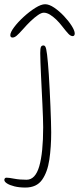

<svg xmlns="http://www.w3.org/2000/svg" viewBox="-71 -636 364 885"><path d="M46 228.5Q17.5 228.5 -4.5 223Q-26.5 217.5 -38.8 209.5Q-51 201.5 -51 193.5Q-51 189 -48.5 186Q-46 183 -41.5 183Q-29.5 183 -5 187.8Q19.5 192.5 51.5 192.5Q92 192.5 110 130.2Q128 68 128 -49.5Q128 -68 127 -95.5Q126 -123 124.5 -155.8Q123 -188.5 121.2 -222.8Q119.5 -257 118 -289.2Q116.5 -321.5 115.5 -348.2Q114.5 -375 114.5 -391.5Q114.5 -413 117.8 -419.8Q121 -426.5 129.5 -426.5Q134 -426.5 137 -422.5Q140 -418.5 142 -409.2Q144 -400 146 -384.2Q148 -368.5 150 -345Q152 -324.5 154 -292Q156 -259.5 158 -221.8Q160 -184 161.5 -146.2Q163 -108.5 164 -77Q165 -45.5 165 -26.5Q165 41.5 156.5 99.5Q148 157.5 122.8 193Q97.5 228.5 46 228.5ZM-13 -463Q-23.5 -463 -23.5 -474Q-23.5 -487 -6 -510.5Q11.5 -534 38 -558.2Q64.5 -582.5 91.5 -599.5Q118.5 -616.5 137 -616.5Q155.5 -616.5 178.8 -600.8Q202 -585 223.8 -562Q245.5 -539 259.5 -516.8Q273.5 -494.5 273.5 -481.5Q273.5 -476 271 -472.8Q268.5 -469.5 264.5 -469.5Q254.5 -469.5 244.5 -480Q234.5 -490.5 215.5 -515Q203 -531.5 188.2 -545.8Q173.5 -560 158.8 -568.8Q144 -577.5 131 -577.5Q120 -577.5 104 -566.5Q88 -555.5 70.2 -538.5Q52.5 -521.5 36 -502.5Q15.5 -479.5 5.5 -471.2Q-4.5 -463 -13 -463Z"/></svg>

Font: Gluten Thin
Style: Regular
Weight: 100
Designer: Tyler Finck
Foundry: Etcetera Type Company
Version: Version 1.300